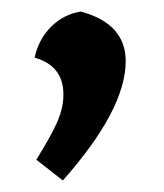

<svg xmlns="http://www.w3.org/2000/svg" viewBox="-20 -150 284 333"><path d="M40 -50Q47 -82 68.5 -103.5Q90 -125 120 -130Q198 -109 198 -44Q198 40 89 163L43 127Q69 85 79.5 61Q90 37 90 14Q90 -36 40 -50Z"/></svg>

Font: Cantora One
Style: Regular
Weight: 400
Designer: Pablo Impallari, Rodrigo Fuenzalida
Foundry: Pablo Impallari
Version: Version 1.002; ttfautohint (v0.8) -G 200 -r 50